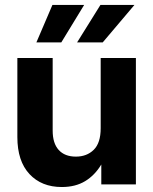

<svg xmlns="http://www.w3.org/2000/svg" viewBox="-20 -752 625 783"><path d="M231.9 10.7Q149.4 10.7 100.1 -42.2Q50.8 -95.2 50.8 -192.9V-515.6H194.8V-219.2Q194.8 -167.5 219.5 -140.4Q244.1 -113.3 289.6 -113.3Q334 -113.3 362.3 -141.1Q390.6 -168.9 390.6 -229V-515.6H534.2V0H393.1V-81.1Q366.7 -37.1 327.1 -13.2Q287.6 10.7 231.9 10.7ZM398.9 -579.1H294.4L389.6 -731.9H528.3ZM230 -579.1H128.4L193.8 -731.9H323.2Z"/></svg>

Font: Inter Display
Style: Bold
Weight: 700
Designer: Rasmus Andersson
Foundry: rsms
Version: Version 4.001;git-9221beed3